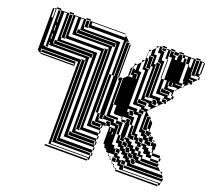

<svg xmlns="http://www.w3.org/2000/svg" viewBox="-122 -863 1124 1025"><g transform="rotate(20 440.5 -350.0)"><path d="M661 -684H641V-696H661ZM785 -664V-680H781V-664ZM433 -680V-692L429 -696H241V-680ZM817 -648V-696H801V-660H805V-648ZM785 -680V-696H769V-684H781V-680ZM61 -684H49V-696H61ZM65 -664V-680H61V-664ZM229 -660H209V-684H225V-664H229ZM449 -664V-660H465L461 -664ZM469 -636V-656L465 -660V-636ZM181 -636H193V-632H181ZM589 -636H593V-632H589ZM817 -600V-588H829V-584H849V-574L853 -578V-588H829V-584H805V-588H817V-584H805V-600ZM133 -564H113V-588H129V-568H133ZM65 -520H61V-536H65ZM85 -540H97V-536H85ZM709 -492H721V-488H709ZM33 -488V-472H25V-488ZM529 -488V-324H545V-312H565V-300H529V-324H513V-488ZM561 -472H545V-488H561ZM433 -456H421V-468H433ZM733 -444H737V-440H733ZM561 -424H545V-440H561ZM497 -376V-392H493V-376ZM613 -396H625V-392H613ZM561 -376H545V-392H561ZM637 -348H641V-344H637ZM561 -328H545V-344H561ZM689 -328V-324H701L697 -328ZM709 -300V-316L705 -320V-300ZM613 -300V-312H609V-324H589V-312H593V-300ZM709 -252H721V-248H709ZM737 -232V-238L733 -242V-232ZM469 -228H449V-252H465V-232H469ZM709 -276V-300H689V-324H685V-252H689V-248H705V-232H709V-228H721V-216H733V-204H737V-200H753V-184H757V-180H769V-184H757V-200H775L771 -204H769V-206L759 -216H757V-218L753 -222V-216H757V-204H737V-216H733V-228H747L743 -232H733V-228H721V-232H709V-248H727L725 -250V-252H721V-264H709V-276H689V-300H705V-276ZM493 -228H513V-216H517V-204H497V-216H493ZM421 -204H433V-200H421ZM757 -204H769V-200H757ZM541 -156H529V-168H541ZM685 -156H689V-152H685ZM613 -156H625V-152H613ZM541 -132H529V-136H541ZM661 -324H657V-328H637V-344H661V-328H673V-344H661V-348H641V-360H593V-552H577V-600H575V-650L577 -652V-664H589L577 -652V-616H589V-564H609V-376H613V-372H657V-360H685L675 -350L697 -328H705V-324H709V-316L725 -300V-252H733V-248H737V-238L743 -232H753V-228H757V-218L759 -216H769V-206L771 -204H781V-200H785V-168H781V-150H825V-136H833V-120H825V-136H781V-150H775V-168H769V-180H737V-184H709V-180H705V-184H689V-200H685V-204H705V-200H709V-184H721V-200H709V-204H705V-216H689V-232H673V-328H661ZM529 -120H541V-108H529ZM637 -132H657V-120H661V-108H641V-120H637ZM541 -108H545V-104H541ZM661 -108H673V-104H661ZM373 -156V-180H353V-204H369V-180H373V-204H353V-228H369V-204H373V-228H353V-252H369V-228H373V-252H353V-276H369V-252H373V-276H353V-300H369V-276H373V-300H353V-324H369V-300H373V-324H353V-348H369V-324H373V-348H353V-372H369V-348H373V-372H353V-396H369V-372H373V-396H353V-420H369V-396H373V-420H353V-444H369V-420H373V-444H353V-468H369V-444H373V-468H353V-492H369V-468H373V-492H353V-516H369V-492H373V-516H353V-540H369V-516H373V-540H353V-564H369V-540H373V-564H353V-584H349V-588H369V-564H373V-588H369V-600H161V-696H145V-584H349V-132H353V-120H475V-104H481V-88H475V-104H469V-108H337V-568H133V-588H113V-612H129V-588H133V-612H113V-636H129V-612H133V-636H113V-660H129V-636H133V-660H113V-684H129V-660H133V-684H113V-696H129V-684H133V-700H109V-708H133V-700H205V-660H209V-648H417V-184H421V-180H469V-184H421V-200H469V-184H475V-168H481V-152H475V-168H401V-616H397V-612H385V-616H181V-632H397V-616H401V-632H397V-636H193V-696H177V-616H181V-612H385V-152H475V-136H481V-120H475V-136H373V-156H353V-180H369V-156ZM709 -108V-120H737V-104H733V-108ZM325 -108H337V-104H325ZM833 -88V-92L829 -96V-88ZM709 -60H689V-72H685V-84H705V-72H709ZM589 -60H593V-56H589ZM277 -60V-84H257V-108H273V-84H277V-108H257V-132H273V-108H277V-132H257V-156H273V-132H277V-156H257V-180H273V-156H277V-180H257V-204H273V-180H277V-204H257V-228H273V-204H277V-228H257V-252H273V-228H277V-252H257V-276H273V-252H277V-276H257V-300H273V-276H277V-300H257V-324H273V-300H277V-324H257V-348H273V-324H277V-348H257V-360H273V-348H277V-372H257V-396H273V-372H277V-396H257V-408H273V-396H277V-420H257V-444H273V-420H277V-444H257V-468H273V-444H277V-468H257V-488H253V-492H273V-468H277V-492H273V-504H61V-492H49V-516H61V-504H65V-520H61V-516H49V-540H61V-536H65V-552H61V-540H49V-564H61V-552H65V-568H61V-564H49V-588H61V-584H65V-600H61V-588H49V-612H61V-600H65V-616H61V-612H49V-636H61V-632H65V-648H61V-636H49V-660H61V-648H65V-664H61V-660H49V-684H61V-680H65V-696H61V-700H37V-708H61V-700H109V-564H113V-552H321V-88H325V-84H469V-88H325V-104H469V-88H475V-72H481V-56H475V-72H305V-520H301V-516H289V-520H85V-536H301V-520H305V-536H301V-540H97V-696H81V-520H85V-516H289V-56H475V-40H481V-24H475V-40H277V-60H257V-84H273V-60ZM469 -324H497V-264H545V-252H565V-264H561V-276H517V-280H513V-324H497V-328H493V-324H481V-396H445V-468H433V-664H229V-684H209V-696H225V-684H229V-700H205V-708H229V-700H425L429 -696H433V-692L461 -664H465V-660H469V-656L475 -650V-468H481V-472H497L493 -468V-456H497V-472L517 -492V-540H525V-516H561V-492H565V-516H561V-520H541V-516H529V-540H525V-550L529 -554V-568H543L529 -554V-540H541V-536H545V-568H543L561 -586V-600H575L561 -586V-536H577V-344H625V-328H637V-324H657V-216H673V-200H685V-180H705V-168H709V-156H689V-168H673V-184H661V-204H641V-216H637V-204H641V-200H657V-184H661V-180H641V-184H637V-180H641V-168H657V-152H673V-136H685V-132H689V-120H705V-104H721V-88H733V-84H829V-88H733V-104H825V-108H781V-120H753V-132H733V-152H721V-168H709V-180H737V-168H753V-156H757V-152H769V-136H781V-120H825V-108H829V-104H833V-92L853 -72H865V-60L875 -50V-40H881V-24H877V-12H875V-24H661V-36H875V-40H661V-36H657V-40H641V-56H637V-60H657V-56H661V-40H673V-56H661V-60H657V-72H641V-88H613V-84H609V-88H593V-104H589V-108H609V-104H613V-88H625V-104H613V-108H609V-120H593V-136H577V-180H565V-184H577V-180H589V-156H593V-152H609V-136H613V-132H625V-120H637V-108H641V-104H657V-88H661V-84H673V-72H685V-60H689V-56H865V-60L853 -72H709V-84H705V-88H685V-84H673V-88H661V-104H685V-88H689V-104H685V-108H673V-120H661V-132H657V-136H637V-132H625V-136H613V-152H637V-136H641V-152H637V-156H625V-168H613V-180H589V-252H545V-248H541V-252H481V-324H445V-396H433V-392H421V-408H433V-396H469ZM469 -12V-24H257V-60H273V-40H277V-36H469V-24H475V0H465V-8H241V-456H229V-444H37V-450H25V-456H17V-696H25V-680H33V-696H25V-700H37V-492H49V-488H253V-12ZM33 -648V-664H25V-648ZM705 -680V-684H689V-680ZM33 -664V-680H25V-664ZM881 -664V-680H875V-664ZM881 -648H875V-664H881ZM33 -632H25V-648H33ZM817 -632H805V-648H817ZM881 -632H875V-648H881ZM689 -632H685V-648H673V-696H661V-700H637V-708H661V-700H685V-648H689ZM33 -616H25V-632H33ZM817 -600H805V-616H817ZM853 -636V-660H833V-684H849V-660H853V-684H833V-696H849V-684H853V-700H829V-708H853V-700H875V-696H881V-680H875V-696H865V-632H875V-616H881V-600H875V-616H853V-636H833V-660H849V-636ZM817 -616H805V-632H817ZM689 -616H685V-632H689ZM33 -600H25V-616H33ZM65 -616H61V-632H65ZM689 -600H685V-616H689ZM33 -568H25V-584H33ZM853 -612H833V-636H849V-616H853ZM33 -584H25V-600H33ZM689 -584H685V-600H689ZM65 -568H61V-584H65ZM689 -568H685V-584H689ZM33 -552H25V-568H33ZM689 -552H685V-568H689ZM33 -536H25V-552H33ZM33 -520H25V-536H33ZM545 -536V-520H541V-536ZM33 -504H25V-520H33ZM33 -488H25V-504H33ZM561 -488V-492H545V-488ZM757 -468H753V-472H709V-488H757V-472H769V-488H757V-492H721V-540H705V-664H689V-680H721V-660H733V-684H689V-696H705V-684H709V-700H685V-708H709V-700H733V-684H757V-660H769V-684H737V-696H753V-684H757V-700H733V-708H757V-700H829V-612H833V-600H875L853 -578V-564H839L843 -568H829V-564H805V-568H829V-564H839L817 -542V-536H811L817 -542V-552H805V-568H801V-660H785V-664H781V-660H785V-552H805V-540H769V-536H811L785 -510V-504H779L785 -510V-520H757V-540H753V-520H757V-516H737V-540H733V-516H737V-504H779L775 -500V-472H785V-456H775V-472H757ZM561 -440V-444H545V-440ZM497 -440V-456H493V-440ZM497 -424V-440H493V-424ZM241 -456V-472H33V-456H25V-472H33V-456H37V-450H225V-456H37V-468H229V-456ZM433 -440H421V-456H433ZM661 -444V-468H641V-492H657V-468H661V-492H641V-516H657V-492H661V-516H641V-540H657V-516H661V-540H641V-564H657V-540H661V-564H641V-588H657V-564H661V-588H641V-600H637V-612H657V-588H661V-612H657V-616H641V-664H625V-696H621L625 -700H637V-684H641V-680H657V-632H673V-440H721V-424H733V-420H745L721 -396V-392H717L721 -396V-408H709V-420H705V-424H661V-444H641V-468H657V-444ZM561 -392V-396H545V-392ZM433 -424H421V-440H433ZM757 -420H745L749 -424H733V-440H753V-428L757 -432V-444H737V-456H689V-540H685V-552H689V-540H705V-472H709V-468H753V-456H775V-450L757 -432ZM497 -408V-424H493V-408ZM469 -396H493V-392H497V-408H493V-396H481V-456L475 -450V-468H449V-492H465V-468H469V-492H449V-516H465V-492H469V-516H449V-540H465V-516H469V-540H449V-564H465V-540H469V-564H449V-588H465V-564H469V-588H449V-612H465V-588H469V-612H449V-636H465V-612H469V-636H449V-660H445V-468H469ZM433 -408H421V-424H433ZM709 -396H689V-408H685V-420H705V-408H709ZM661 -420H641V-444H657V-424H661ZM273 -408V-420H257V-408ZM497 -360V-376H493V-360ZM561 -344V-348H545V-344ZM433 -376V-392H421V-376ZM433 -360H421V-376H433ZM661 -372H657V-376H613V-392H661V-376H673V-392H661V-396H625V-568H613V-564H609V-568H593V-588H609V-584H613V-568H625V-584H613V-588H593V-612H609V-588H613V-612H593V-616H589V-632H609V-612H613V-636H593V-664H589L609 -684V-696H621L609 -684V-648H625V-600H637V-420H641V-408H685V-396H689V-392H717L689 -364V-360H685L689 -364V-376H661ZM497 -344V-360H493V-344ZM273 -360V-372H257V-360ZM433 -344H421V-360H433ZM433 -328H421V-344H433ZM497 -328V-344H493V-328ZM433 -296H421V-312H433ZM565 -348V-328H577V-312H589V-300H593V-296H625V-252H637V-248H641V-312H613V-324H609V-328H577V-312H565V-328H545V-324H541V-504H529V-516H525V-500L517 -492H541V-504H545V-492H565V-468H561V-472H545V-468H565V-444H561V-468H545V-444H565V-420H561V-424H545V-420H565V-396H561V-420H545V-396H565V-372H561V-376H545V-372H565V-348H561V-372H545V-348ZM577 -280H565V-296H577ZM433 -280H421V-296H433ZM433 -264H421V-280H433ZM641 -232V-248H637V-232ZM709 -252H689V-276H705V-264H709ZM565 -228H561V-232H541V-248H577V-216H565ZM641 -216V-232H637V-216ZM577 -200H565V-216H577ZM545 -184H541V-200H545ZM613 -180H637V-184H625V-252H593V-264H589V-276H609V-252H613V-276H609V-280H565V-264H589V-252H613ZM577 -184H565V-200H577ZM433 -264V-252H445V-228H449V-216H493V-204H497V-200H481V-184H475V-200H469V-204H433V-252H421V-264ZM541 -156H525V-180H529V-168H545V-152H541ZM613 -156H593V-180H609V-168H613ZM541 -132H525V-156H529V-136H545V-120H541ZM373 -132H353V-156H369V-136H373ZM545 -136H541V-152H545ZM709 -132H689V-136H685V-152H705V-136H721V-120H709ZM565 -84V-88H561V-104H541V-88H545V-84ZM545 -120V-108H565V-88H577V-72H553L545 -80V-84H541V-88H537L529 -96V-108H525V-132H529V-120ZM613 -36H593V-40H589V-56H609V-40H613ZM469 -252H481V-248H529V-232H541V-228H561V-120H577V-104H589V-84H609V-72H625V-56H637V-36H657V-24H661V-12H875V0H865V-8H641V-24H625V-40H613V-60H593V-72H561V-64L569 -56H577V-48L585 -40H589V-36H593V-32L601 -24H609V-16L617 -8H625V0H865V8H625V0L617 -8H609V-16L601 -24H593V-32L585 -40H577V-48L569 -56H561V-64L553 -72H545V-80L537 -88H529V-96L525 -100V-108H517V-200H525V-180H541V-168H545V-184H541V-180H529V-200H517V-204H541V-200H545V-216H517V-228H513V-232H469V-252H445V-324H433V-312H421V-328H433V-324H469ZM225 0H465V8H225Z"/></g></svg>

Font: Rubik Broken Fax
Style: Regular
Weight: 400
Designer: Hubert and Fischer, NaN
Foundry: Hubert and Fischer, NaN
Version: Version 2.201